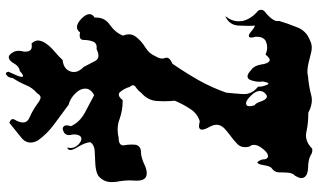

<svg xmlns="http://www.w3.org/2000/svg" viewBox="-235 -820 1084 654"><g transform="rotate(-90 307.0 -493.0)"><path d="M105.5 23.4Q90.8 15.1 65.4 14.6Q40 14.2 31.2 2.9Q27.3 -2 27.3 -9.8Q28.3 -17.6 35.2 -29.8Q41 -34.7 43 -41.5Q45.9 -48.3 45.9 -55.7Q46.9 -69.8 46.9 -85Q46.9 -100.1 62.5 -110.8Q68.4 -117.2 71.3 -136.2Q74.2 -154.8 79.1 -157.7Q81.1 -159.2 84 -155.8Q86.9 -152.3 90.8 -142.1Q90.8 -131.8 93.8 -127Q96.7 -122.6 100.6 -122.1Q100.6 -122.1 101.6 -122.1Q115.2 -122.1 131.8 -146Q140.6 -159.2 140.6 -169.9Q140.6 -178.7 134.8 -185.1Q132.8 -192.9 132.8 -200.2Q132.8 -215.8 142.6 -225.6Q157.2 -240.2 175.8 -253.4Q185.5 -260.7 194.3 -268.6Q203.1 -276.4 207 -286.1Q209 -291 209 -297.4Q209 -307.6 202.1 -320.8Q192.4 -337.4 192.4 -347.2Q192.4 -349.6 193.4 -351.6Q195.3 -356 201.2 -356.9Q207 -357.9 220.7 -354.5Q248 -362.8 263.7 -388.2Q280.3 -413.6 291 -439.9Q289.1 -458.5 289.1 -477.5Q289.1 -488.8 290 -500.5Q292 -531.7 318.4 -554.7Q325.2 -564.5 336.9 -572.3Q349.6 -580.6 337.9 -593.3Q333 -610.8 321.3 -625Q317.4 -630.4 311.5 -630.4Q303.7 -630.4 293 -617.2Q291 -617.2 288.1 -617.2Q258.8 -617.2 229.5 -627.4Q211.9 -634.3 192.4 -634.3Q178.7 -634.3 165 -630.9Q138.7 -630.9 138.7 -614.7Q138.7 -612.3 139.6 -609.9Q141.6 -597.7 141.6 -586.9Q141.6 -578.6 140.6 -571.3Q138.7 -564.5 132.8 -559.6Q127 -554.7 113.3 -554.7Q95.7 -553.7 72.3 -542.5Q56.6 -535.2 43.9 -535.2Q38.1 -535.2 33.2 -537.1Q26.4 -539.6 22.5 -547.4Q18.6 -554.7 18.6 -569.8Q19.5 -580.6 19.5 -592.3Q19.5 -614.3 14.6 -639.6Q13.7 -647 13.7 -654.3Q13.7 -682.6 35.2 -700.2Q43.9 -705.6 54.7 -707.5Q65.4 -710 77.1 -710.4Q98.6 -711.4 119.1 -712.4Q139.6 -713.4 149.4 -726.6Q149.4 -744.6 131.8 -772.5Q123 -786.6 123 -795.4Q123 -803.7 131.8 -806.2Q129.9 -800.3 129.9 -794.4Q129.9 -779.8 141.6 -768.1Q152.3 -757.8 161.1 -757.8Q166 -757.8 169.9 -761.2Q172.9 -764.6 174.8 -771Q176.8 -777.8 175.8 -788.1Q173.8 -794.9 173.8 -800.3Q173.8 -812 183.6 -817.4Q198.2 -825.7 205.1 -815.9Q207 -812.5 207 -807.1Q207 -801.8 204.1 -793.9Q216.8 -764.2 250 -746.1Q282.2 -728.5 309.6 -714.4Q321.3 -720.2 326.2 -727.5Q332 -734.9 332 -742.7Q332 -744.1 332 -745.6Q332 -762.7 315.4 -778.8Q297.9 -796.4 277.3 -801.3Q245.1 -825.2 211.9 -849.6Q178.7 -873.5 155.3 -906.2Q148.4 -919.4 148.4 -930.7Q148.4 -949.7 167 -963.9Q194.3 -985.8 214.8 -1002.4Q215.8 -1004.4 224.6 -998.5Q232.4 -992.7 223.6 -980Q216.8 -966.8 216.8 -957Q216.8 -941.9 232.4 -935.1Q257.8 -923.8 278.3 -909.2Q288.1 -900.9 297.9 -897.5Q308.6 -894 316.4 -908.7Q335.9 -924.8 344.7 -948.2Q354.5 -971.2 368.2 -991.7Q369.1 -1006.8 378.9 -1013.2Q381.8 -1015.1 383.8 -1015.1Q387.7 -1015.1 389.6 -1005.9Q385.7 -998 377.9 -980Q370.1 -961.9 373 -957.5Q375 -955.6 378.9 -957.5Q383.8 -959.5 391.6 -967.3Q407.2 -969.2 417 -985.8Q425.8 -1002.4 436.5 -1004.9Q441.4 -1005.9 446.3 -1002.4Q451.2 -999 457 -988.8Q462.9 -977.5 460 -961.9Q456.1 -946.8 460 -936.5Q461.9 -931.2 467.8 -928.2Q473.6 -925.8 486.3 -927.2Q495.1 -917.5 496.1 -907.2Q496.1 -897.5 491.2 -887.2Q481.4 -869.1 461.9 -852.1Q441.4 -835 429.7 -821.8Q398.4 -818.4 390.6 -794.9Q388.7 -789.6 388.7 -783.7Q388.7 -766.1 406.2 -749.5Q417 -728 426.8 -710Q432.6 -699.7 444.3 -699.7Q454.1 -699.7 466.8 -706.1Q478.5 -704.6 484.4 -708.5Q490.2 -711.9 492.2 -717.8Q498 -731.9 498 -750.5Q498 -763.2 512.7 -763.7Q516.6 -763.7 523.4 -762.2Q531.2 -772.9 542 -772.9Q554.7 -772.9 571.3 -756.8Q585.9 -741.7 585.9 -730Q585.9 -719.7 574.2 -712.9V-707.5Q574.2 -677.7 549.8 -661.1Q523.4 -642.6 512.7 -616.2Q518.6 -601.1 516.6 -589.8Q514.6 -578.6 506.8 -569.8Q494.1 -553.2 472.7 -540Q451.2 -526.9 442.4 -505.4Q434.6 -493.2 434.6 -482.4Q434.6 -477.5 436.5 -472.7Q437.5 -470.2 437.5 -467.3Q437.5 -456.1 417 -447.8Q387.7 -405.3 361.3 -359.4Q335.9 -314 318.4 -264.6Q315.4 -235.8 313.5 -207Q313.5 -205.1 313.5 -203.1Q313.5 -176.3 338.9 -155.8Q337.9 -142.6 344.7 -126.5Q350.6 -110.4 356.4 -138.7Q355.5 -144.5 355.5 -150.4Q355.5 -165.5 361.3 -181.6Q365.2 -191.9 374 -191.9Q382.8 -191.9 396.5 -178.7Q410.2 -169.4 414.1 -146.5Q417 -123 425.8 -117.7Q428.7 -114.7 434.6 -117.7Q439.5 -120.1 448.2 -130.4Q460.9 -125 472.7 -125Q481.4 -125 489.3 -127.9Q508.8 -133.8 508.8 -161.1Q508.8 -162.6 508.8 -164.1Q505.9 -174.8 505.9 -180.2Q506.8 -185.1 508.8 -186.5Q514.6 -189.9 526.4 -179.7Q538.1 -169.4 546.9 -166.5Q545.9 -177.2 545.9 -189.5Q545.9 -205.6 546.9 -223.1Q548.8 -254.4 579.1 -267.6Q561.5 -245.6 561.5 -222.2Q561.5 -215.3 562.5 -208.5Q570.3 -177.7 597.7 -155.8Q600.6 -150.4 600.6 -145Q600.6 -137.7 592.8 -131.8Q580.1 -122.1 570.3 -109.4Q566.4 -104 563.5 -97.7Q561.5 -91.3 562.5 -83.5Q553.7 -54.2 541 -22.9Q529.3 8.3 497.1 20.5Q485.4 26.9 471.7 26.9Q464.8 26.9 458 25.4Q438.5 20.5 418 15.6Q406.2 13.2 395.5 12.2Q384.8 11.2 373 14.2Q339.8 17.1 310.5 24.9Q301.8 27.3 293 27.3Q272.5 27.3 250 15.1H245.1Q214.8 15.1 185.5 8.8Q178.7 7.3 172.9 7.3Q148.4 7.3 127.9 28.3Q125 28.8 122.1 28.8Q119.1 28.8 116.2 28.3Q110.4 26.9 105.5 23.4ZM318.4 -134.3Q324.2 -142.1 324.2 -150.4Q324.2 -163.1 310.5 -177.7Q293 -196.8 282.2 -196.8Q279.3 -196.8 276.4 -195.3Q272.5 -193.4 272.5 -187Q271.5 -180.2 275.4 -168Q283.2 -163.1 288.1 -147.5Q293 -131.8 300.8 -127Q303.7 -125 308.6 -126.5Q312.5 -127.9 318.4 -134.3Z"/></g></svg>

Font: Brazier Flame
Style: Regular
Weight: 400
Designer: Walter E Stewart
Version: 0.1